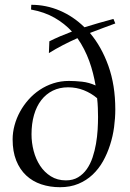

<svg xmlns="http://www.w3.org/2000/svg" viewBox="-20 -779 546 809"><path d="M465.8 -680.2Q439.5 -670.9 412.8 -660.6Q386.2 -650.4 358.9 -640.1Q407.7 -582.5 436.8 -501.2Q465.8 -419.9 465.8 -317.9Q465.8 -281.7 460.7 -243.4Q455.6 -205.1 443.8 -168.5Q432.1 -131.8 414.1 -99.6Q396 -67.4 370.1 -43Q344.2 -18.6 310.1 -4.4Q275.9 9.8 232.9 9.8Q190.4 9.8 153.8 -2.4Q117.2 -14.6 90.3 -39.8Q63.5 -64.9 48.3 -102.8Q33.2 -140.6 33.2 -191.9Q33.2 -221.2 41.3 -251Q49.3 -280.8 64.2 -308.1Q79.1 -335.4 100.1 -359.1Q121.1 -382.8 147.5 -400.4Q173.8 -418 204.8 -428Q235.8 -438 270 -438Q296.4 -438 325.7 -434.8Q355 -431.6 382.8 -418.9Q378.4 -444.3 371.8 -470.5Q365.2 -496.6 356 -522Q346.7 -547.4 334.2 -571.8Q321.8 -596.2 306.2 -618.2Q275.4 -604.5 245.1 -588.9Q214.8 -573.2 186 -555.2L188 -605Q210.4 -616.2 234.4 -626.5Q258.3 -636.7 283.2 -646Q252.4 -679.7 210 -704.1Q167.5 -728.5 110.8 -738.8L111.8 -758.8Q174.3 -758.8 231.7 -734.4Q289.1 -710 335.9 -664.1Q366.7 -673.8 397 -682.4Q427.2 -690.9 458 -699.2ZM393.1 -286.1Q393.1 -304.2 392.3 -324Q391.6 -343.8 389.2 -365.2Q364.7 -386.2 333.5 -398.7Q302.2 -411.1 267.1 -411.1Q231 -411.1 202.4 -397Q173.8 -382.8 153.8 -356.9Q133.8 -331.1 123.3 -294.4Q112.8 -257.8 112.8 -212.9Q112.8 -177.7 121.8 -143.1Q130.9 -108.4 148.9 -80.8Q167 -53.2 194.3 -36.1Q221.7 -19 257.8 -19Q287.6 -19 309.1 -32Q330.6 -44.9 345.7 -66.4Q360.8 -87.9 370.1 -115.7Q379.4 -143.6 384.5 -173.3Q389.6 -203.1 391.4 -232.4Q393.1 -261.7 393.1 -286.1Z"/></svg>

Font: Simonetta
Style: Regular
Weight: 400
Designer: Gayaneh Bagdasaryan
Foundry: BrownFox
Version: Version 1.001